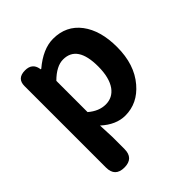

<svg xmlns="http://www.w3.org/2000/svg" viewBox="-213 -714 1070 1070"><g transform="rotate(-45 322.0 -179.5)"><path d="M152 215Q79 215 79 142V-172V-500Q79 -560 143 -560Q199 -560 208 -508L209 -502H213Q298 -574 378 -574Q481 -574 540 -496Q598 -419 598 -289Q598 -151 525 -66Q457 14 360 14Q288 14 221 -47L225 45V142Q225 215 152 215ZM327 -107Q381 -107 413 -151Q447 -199 447 -287Q447 -453 336 -453Q283 -453 225 -395V-272V-149Q274 -107 327 -107Z"/></g></svg>

Font: GenSenRounded JP B
Style: Regular
Weight: 700
Version: Version 1.501;PS 1;hotconv 16.6.51;makeotf.lib2.5.65220